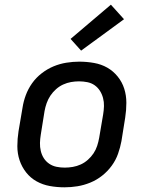

<svg xmlns="http://www.w3.org/2000/svg" viewBox="-20 -791 640 819"><path d="M255 8Q223 8 192.5 2.5Q162 -3 136 -17.5Q110 -32 91.5 -55.5Q73 -79 63.5 -107.5Q54 -136 54 -167.5Q54 -199 59 -231L76 -331Q80 -358 90 -385Q100 -412 117 -436Q134 -460 158 -478.5Q182 -497 208.5 -508Q235 -519 263 -523.5Q291 -528 318 -528Q350 -528 381 -522.5Q412 -517 437.5 -502.5Q463 -488 482 -464.5Q501 -441 510 -412.5Q519 -384 519 -352.5Q519 -321 514 -289L498 -189Q493 -162 483.5 -135Q474 -108 456.5 -84Q439 -60 415.5 -41.5Q392 -23 365 -12Q338 -1 310.5 3.5Q283 8 255 8ZM256 -76Q273 -76 290.5 -79Q308 -82 324.5 -89.5Q341 -97 355 -109.5Q369 -122 379 -137Q389 -152 394.5 -169Q400 -186 403 -203L420 -303Q423 -321 423.5 -338.5Q424 -356 419.5 -373Q415 -390 406 -404Q397 -418 383.5 -427.5Q370 -437 352.5 -440.5Q335 -444 317 -444Q300 -444 283 -441Q266 -438 249.5 -430.5Q233 -423 219 -410.5Q205 -398 195 -383Q185 -368 179 -351Q173 -334 170 -317L154 -217Q151 -199 150.5 -181.5Q150 -164 154 -147Q158 -130 167 -116Q176 -102 190 -92.5Q204 -83 221 -79.5Q238 -76 256 -76ZM326 -575 281 -625 453 -771 509 -709Z"/></svg>

Font: Iosevka SS04 Md Ex Obl
Style: Regular
Weight: 500
Width: 7
Italic angle: -9°
Monospace: yes
Designer: Belleve Invis
Foundry: Belleve Invis
Version: Version 19.0.0; ttfautohint (v1.8.4)